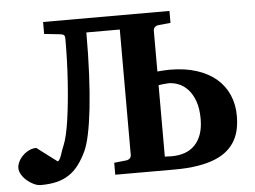

<svg xmlns="http://www.w3.org/2000/svg" viewBox="-50 -734 1080 813"><g transform="rotate(-5 490.5 -327.5)"><path d="M790 -204.1Q790 -248.5 778.8 -279.5Q767.6 -310.5 749.8 -329.8Q731.9 -349.1 710.2 -357.7Q688.5 -366.2 668 -366.2Q660.6 -366.2 647.7 -364.7Q634.8 -363.3 625 -361.8V-58.1Q630.9 -58.1 638.7 -57.6Q646.5 -57.1 654.8 -57.1Q685.1 -57.1 710 -65.9Q734.9 -74.7 752.7 -93Q770.5 -111.3 780.3 -138.9Q790 -166.5 790 -204.1ZM943.8 -204.1Q943.8 -175.3 938.7 -149.2Q933.6 -123 921.1 -100.3Q908.7 -77.6 887.7 -59.1Q866.7 -40.5 835.2 -27.3Q803.7 -14.2 760.5 -7.1Q717.3 0 660.2 0H409.2V-50.8L460 -56.2Q469.2 -57.1 475.6 -62.7Q481.9 -68.4 481.9 -78.1V-610.8H339.8Q339.8 -513.7 335.9 -432.6Q332 -351.6 325 -288.1Q317.9 -224.6 308.3 -179.7Q298.8 -134.8 287.1 -109.9Q271 -76.2 252.7 -52.2Q234.4 -28.3 211.2 -13.2Q188 2 158.9 9Q129.9 16.1 91.8 16.1Q77.6 16.1 62 8.8Q46.4 1.5 33.2 -10Q20 -21.5 11.5 -35.6Q2.9 -49.8 2.9 -64Q2.9 -76.2 9.5 -90.1Q16.1 -104 27.6 -115.5Q39.1 -127 54 -134.5Q68.8 -142.1 85.9 -142.1L171.9 -77.1Q176.8 -80.1 180.7 -87.2Q184.6 -94.2 187.7 -103.5Q190.9 -112.8 194.3 -123.3Q197.8 -133.8 202.1 -143.1Q209 -159.2 215.3 -186.5Q221.7 -213.9 226.8 -249.3Q231.9 -284.7 236.1 -326.2Q240.2 -367.7 243.2 -412.1Q246.1 -456.5 247.6 -502.7Q249 -548.8 249 -592.8Q249 -602.5 245.1 -606.9Q241.2 -611.3 229 -612.8L161.1 -620.1V-670.9H698.2V-620.1L647 -615.2Q637.7 -614.3 631.3 -608.4Q625 -602.5 625 -592.8V-419.9Q637.2 -420.9 651.1 -421.9Q665 -422.9 676.8 -422.9Q742.2 -422.9 792 -406.7Q841.8 -390.6 875.5 -361.6Q909.2 -332.5 926.5 -292.2Q943.8 -252 943.8 -204.1Z"/></g></svg>

Font: Charis SIL
Style: Bold
Weight: 700
Foundry: SIL International
Version: Version 4.112